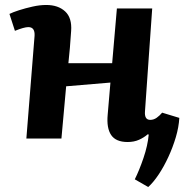

<svg xmlns="http://www.w3.org/2000/svg" viewBox="-20 -557 741 772"><path d="M424 -225 246 -210 227 0H86L119 -413Q121 -448 94 -448Q77 -448 40 -433L18 -501Q32 -508 57 -516Q82 -524 111 -530.5Q140 -537 166 -537Q214 -537 242 -511Q270 -485 266 -432Q264 -399 261 -364.5Q258 -330 255 -303H431L450 -523H592Q585 -420 577.5 -317Q570 -214 563 -110Q560 -75 584 -75Q598 -75 610 -83.5Q622 -92 632 -104L701 -83Q699 -46 687 -5.5Q675 35 657 74Q639 113 618 144.5Q597 176 576 195L522 164Q540 128 557 78Q574 28 578 -16L574 -17Q559 -4 539 5Q519 14 493 14Q446 14 427 -14Q408 -42 413 -96Z"/></svg>

Font: Literata 7pt
Style: Bold Italic
Weight: 700
Italic angle: -2°
Designer: Latin by Veronika Burian and Jose Scaglione. Greek by Irene Vlachou. Cyrillic by Vera Evstafieva
Foundry: TypeTogether
Version: Version 3.002